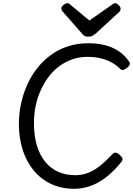

<svg xmlns="http://www.w3.org/2000/svg" viewBox="-20 -1160 831 1199"><path d="M444 19Q364 19 300.5 -10.5Q237 -40 192 -93.5Q147 -147 122.5 -221.5Q98 -296 98 -386Q98 -449 111 -510.5Q124 -572 149 -628.5Q174 -685 211 -732.5Q248 -780 296 -815.5Q344 -851 403.5 -870.5Q463 -890 532 -890Q582 -890 629 -879.5Q676 -869 716 -844Q756 -819 786 -776Q794 -765 790 -756Q786 -747 773 -736Q759 -725 749 -723Q739 -721 728 -732Q704 -756 673.5 -772Q643 -788 606 -796.5Q569 -805 526 -805Q477 -805 433 -790Q389 -775 351.5 -747.5Q314 -720 285 -682Q256 -644 235 -598Q214 -552 203 -500Q192 -448 192 -392Q192 -313 210 -252.5Q228 -192 261.5 -150.5Q295 -109 342.5 -87.5Q390 -66 449 -66Q486 -66 517 -76Q548 -86 576 -104Q604 -122 630 -146Q656 -170 683 -198Q693 -209 704.5 -206.5Q716 -204 728 -192Q742 -180 744.5 -170.5Q747 -161 738 -149Q690 -89 640.5 -51.5Q591 -14 541.5 2.5Q492 19 444 19ZM699 -1140Q710 -1140 721.5 -1128Q733 -1116 733 -1105Q733 -1100 731.5 -1095.5Q730 -1091 725 -1086L580 -952Q570 -944 559.5 -937.5Q549 -931 531 -931Q514 -931 504.5 -938Q495 -945 489 -954L370 -1089Q365 -1096 364 -1100.5Q363 -1105 363 -1108Q363 -1119 377 -1129.5Q391 -1140 400 -1140Q409 -1140 414 -1135.5Q419 -1131 425 -1126L538 -1032L673 -1126Q680 -1131 685.5 -1135.5Q691 -1140 699 -1140Z"/></svg>

Font: Playwrite GB J
Style: Italic
Weight: 400
Italic angle: -7.01216°
Designer: Veronika Burian, José Scaglione
Foundry: TypeTogether
Version: Version 1.002